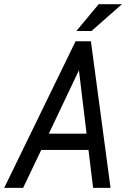

<svg xmlns="http://www.w3.org/2000/svg" viewBox="-35 -911 642 931"><path d="M394 -184.1H165L77.1 0H-14.6L331.5 -710.9H405.8L501 0H416.5ZM201.7 -262.7H384.8L347.7 -570.3ZM443.4 -890.6H556.2L408.7 -760.7H335.4Z"/></svg>

Font: TypoPRO Roboto Mono
Style: Italic
Weight: 400
Designer: Google
Version: Version 2.000986; 2015; ttfautohint (v1.3)